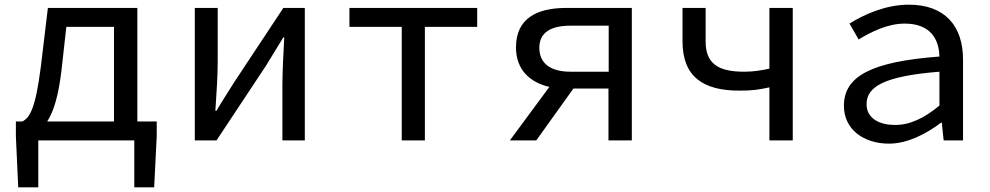

<svg xmlns="http://www.w3.org/2000/svg" viewBox="-20 -601 4240 822"><path d="M568 -81V-567H185L155 -317C132 -136 108 -98 76 -81H48V-18L58 201H144V0H555V201H640L651 -18V-81ZM182 -81C209 -122 230 -189 243 -298L264 -486H468V-81Z M814 -567V0H907L1119 -320C1139 -353 1172 -406 1193 -441H1197C1193 -367 1189 -291 1189 -232V0H1285V-567H1193L982 -248C961 -214 927 -162 907 -127H902C907 -199 912 -275 912 -336V-567Z M1700 -486V0H1799V-486H2023V-567H1476V-486Z M2404 -567C2281 -567 2189 -524 2189 -398C2189 -299 2253 -247 2332 -229L2163 0H2276L2435 -222H2585V0H2685V-567ZM2586 -294H2422C2338 -294 2289 -329 2289 -396C2289 -462 2338 -491 2422 -491H2586Z M3274 -227V0H3374V-567H3274V-307C3235 -299 3205 -294 3166 -294C3051 -294 3001 -331 3001 -424V-567H2902V-424C2902 -272 2991 -213 3145 -213C3204 -213 3227 -217 3274 -227Z M3593 -148C3593 -46 3679 14 3786 14C3865 14 3946 -28 4009 -76H4012L4020 0H4103V-346C4103 -489 4026 -581 3871 -581C3771 -581 3677 -538 3617 -500L3656 -432C3710 -465 3781 -500 3853 -500C3962 -500 4000 -435 4002 -359C3711 -337 3593 -275 3593 -148ZM4002 -149C3938 -96 3877 -66 3812 -66C3748 -66 3690 -92 3690 -155C3690 -229 3763 -275 4002 -294Z"/></svg>

Font: Kawkab Mono Light
Style: Bold
Weight: 400
Monospace: yes
Designer: Abdullah Arif
Foundry: Abdullah Arif
Version: Version 1.000;PS 000.500;hotconv 1.0.88;makeotf.lib2.5.64775